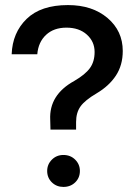

<svg xmlns="http://www.w3.org/2000/svg" viewBox="-20 -730 545 757"><path d="M26 -516Q29 -601 85 -655.5Q141 -710 248 -710Q344 -710 404 -659Q464 -608 464 -529Q464 -473 437 -432Q410 -391 361 -362Q315 -335 297.5 -310.5Q280 -286 280 -249V-219H179L178 -258Q173 -356 273 -411Q316 -436 334.5 -461.5Q353 -487 353 -525Q353 -566 322.5 -593.5Q292 -621 242 -621Q192 -621 161.5 -592.5Q131 -564 127 -516ZM230 7Q203 7 184.5 -11Q166 -29 166 -56Q166 -82 184.5 -100.5Q203 -119 230 -119Q258 -119 276.5 -100.5Q295 -82 295 -56Q295 -29 276.5 -11Q258 7 230 7Z"/></svg>

Font: BLUETTI 2.0 Normal
Style: Normal
Weight: 400
Designer: Stijn de Vries
Foundry: tokotype
Version: Version 2.005;October 31, 2023;FontCreator 14.0.0.2814 64-bi